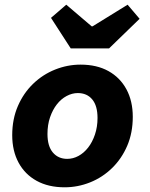

<svg xmlns="http://www.w3.org/2000/svg" viewBox="-20 -785 640 817"><path d="M255 12Q186 12 136 -15.5Q86 -43 59 -93Q32 -143 32 -210Q32 -278 56 -333.5Q80 -389 121 -428.5Q162 -468 214.5 -489Q267 -510 323 -510Q392 -510 441.5 -482.5Q491 -455 518 -405Q545 -355 545 -288Q545 -220 521.5 -165Q498 -110 457 -70Q416 -30 363.5 -9Q311 12 255 12ZM266 -109Q291 -109 314 -121.5Q337 -134 355 -157Q373 -180 384 -212.5Q395 -245 395 -283Q395 -335 372.5 -362Q350 -389 311 -389Q287 -389 263.5 -376.5Q240 -364 222 -341Q204 -318 193 -286Q182 -254 182 -215Q182 -163 205 -136Q228 -109 266 -109ZM281 -579 197 -709 262 -765 370 -673H374L523 -765L574 -705L444 -579Z"/></svg>

Font: Source Code Pro ExtraLight ExtraBold
Style: Italic
Weight: 800
Italic angle: -11°
Monospace: yes
Version: Version 1.016;hotconv 1.0.116;makeotfexe 2.5.65601